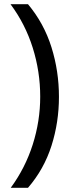

<svg xmlns="http://www.w3.org/2000/svg" viewBox="-20 -734 340 912"><path d="M260 -274Q260 -153 224.5 -41.5Q189 70 113 158H31Q100 64 135.5 -47.5Q171 -159 171 -275Q171 -394 135.5 -507Q100 -620 30 -714H113Q189 -623 224.5 -509.5Q260 -396 260 -274Z"/></svg>

Font: Noto Sans Test
Style: Regular
Weight: 400
Version: Version 1.002; ttfautohint (v1.8.4.7-5d5b)